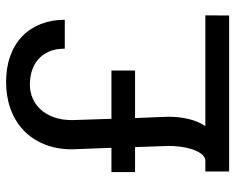

<svg xmlns="http://www.w3.org/2000/svg" viewBox="-92 -690 782 639"><g transform="rotate(-90 299.5 -371.0)"><path d="M225.6 -313 230 -202.1Q230 -167 222.4 -134.8Q214.8 -102.5 198.7 -79.1H567.4L566.9 0H47.9V-79.1H86.4Q99.6 -82 108.4 -95.2Q117.2 -108.4 122.8 -126.7Q128.4 -145 130.6 -165Q132.8 -185.1 132.8 -201.7L128.9 -313H45.9V-391.6H126.5L121.6 -522.5Q121.6 -574.2 138.4 -615.2Q155.3 -656.2 185.3 -684.6Q215.3 -712.9 256.3 -727.5Q297.4 -742.2 345.7 -742.2Q394.5 -742.2 433.1 -728Q471.7 -713.9 498 -688.2Q524.4 -662.6 538.6 -626.5Q552.7 -590.3 552.7 -546.9H456.5Q456.5 -578.1 446.5 -600.1Q436.5 -622.1 419.9 -636.2Q403.3 -650.4 381.6 -656.7Q359.9 -663.1 336.9 -663.1Q312.5 -663.1 290.8 -653.6Q269 -644 253.2 -626.2Q237.3 -608.4 228 -582.3Q218.8 -556.2 218.8 -522.5L223.1 -391.6H383.8V-313Z"/></g></svg>

Font: Roboto2
Style: Regular
Weight: 400
Designer: Google
Foundry: Google
Version: Version 2.000981-w3; 2014; ttfautohint (v1.1) -l 5 -r 24 -G 